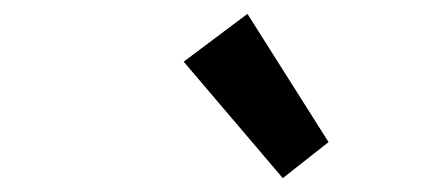

<svg xmlns="http://www.w3.org/2000/svg" viewBox="-20 -826 640 277"><path d="M388 -569 245 -737 337 -806 454 -621Z"/></svg>

Font: TypoPRO Source Code Pro
Style: Italic
Weight: 600
Italic angle: -11°
Monospace: yes
Designer: Paul D. Hunt, Teo Tuominen
Foundry: Adobe Systems Incorporated
Version: Version 1.030;PS 1.0;hotconv 1.0.84;makeotf.lib2.5.63406